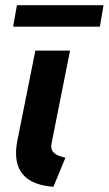

<svg xmlns="http://www.w3.org/2000/svg" viewBox="-20 -720 423 748"><path d="M188 7.8Q127 2.9 92.5 -20Q58.1 -43 47.6 -82.3Q37.1 -121.6 48.3 -175.3L117.7 -522.9H252.9L181.2 -163.1Q176.8 -141.6 185.5 -130.1Q194.3 -118.7 208.7 -113.3Q223.1 -107.9 234.9 -105.5ZM31.2 -616.2 45.9 -699.7H383.3L369.1 -616.2Z"/></svg>

Font: Reddit Sans
Style: Bold Italic
Weight: 700
Italic angle: -11.25°
Designer: Stephen Hutchings
Version: Version 1.013